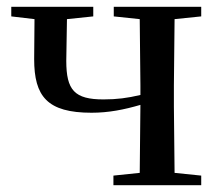

<svg xmlns="http://www.w3.org/2000/svg" viewBox="-20 -542 650 562"><path d="M313 -494 389 -486 391 -292V-264C353 -255 322 -251 283 -251C198 -251 174 -278 174 -364L176 -486L253 -494V-522H13V-494L81 -486L80 -369C80 -260 118 -212 248 -212C298 -212 343 -221 391 -235L389 -36L312 -28V0H569V-28L491 -36L489 -230V-292L491 -486L569 -494V-522H313Z"/></svg>

Font: Noto Serif JP Medium
Style: Regular
Weight: 500
Designer: Ryoko NISHIZUKA 西塚涼子 (kana & ideographs); Frank Grießhammer (Latin, Greek & Cyrillic); Wenlong ZHANG 张文龙 (bopomofo); San
Foundry: Adobe
Version: Version 2.001;hotconv 1.1.0;makeotfexe 2.6.0